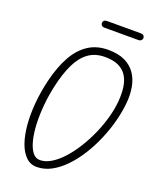

<svg xmlns="http://www.w3.org/2000/svg" viewBox="-206 -1287 1134 1410"><g transform="rotate(20 360.5 -582.0)"><path d="M257.5 9.5Q209 9.5 173.8 -24.8Q138.5 -59 117.2 -119.2Q96 -179.5 89.2 -259Q82.5 -338.5 90.5 -429.5Q98.5 -520.5 121.5 -615.5Q149.5 -730.5 194.8 -811.8Q240 -893 305.8 -936Q371.5 -979 460 -979Q539 -979 591.5 -953.8Q644 -928.5 674 -884.5Q704 -840.5 714.5 -783.5Q725 -726.5 719.5 -662.5Q713 -589.5 692.8 -512Q672.5 -434.5 640.2 -359Q608 -283.5 566.2 -217.2Q524.5 -151 475 -99.8Q425.5 -48.5 370.8 -19.5Q316 9.5 257.5 9.5ZM179.5 -591Q162.5 -514 155.2 -436.2Q148 -358.5 151 -288.5Q154 -218.5 167.5 -163.8Q181 -109 204.8 -77.5Q228.5 -46 263 -46Q306 -46 350.5 -73Q395 -100 437.8 -147Q480.5 -194 518.2 -254.5Q556 -315 586 -383Q616 -451 635 -519.8Q654 -588.5 659 -651.5Q663.5 -709 657 -758Q650.5 -807 628.2 -843.8Q606 -880.5 564 -901Q522 -921.5 455.5 -921.5Q380 -921.5 327 -883Q274 -844.5 238.5 -770.8Q203 -697 179.5 -591ZM381 -1122Q362.5 -1122 355.2 -1129.8Q348 -1137.5 348 -1148.5Q348 -1159.5 355.2 -1167Q362.5 -1174.5 381 -1174.5H639.5Q657.5 -1174.5 665 -1167Q672.5 -1159.5 672.5 -1148.5Q672.5 -1138 664.8 -1130Q657 -1122 639.5 -1122Z"/></g></svg>

Font: Edu QLD Hand
Style: Regular
Weight: 400
Designer: Tina and Corey Anderson, Eben Sorkin
Foundry: Sorkin Type Co.
Version: Version 2.000